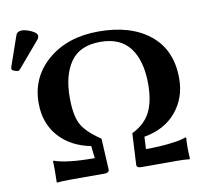

<svg xmlns="http://www.w3.org/2000/svg" viewBox="-107 -809 925 896"><g transform="rotate(-10 356.0 -361.0)"><path d="M53.2 -725.1Q71.3 -725.1 97.7 -713.1Q124 -701.2 124 -687Q124 -678.2 119.1 -671.9L15.1 -549.8Q8.3 -542 3.9 -542Q-2.9 -542 -14.4 -546.4Q-25.9 -550.8 -25.9 -556.2Q-25.9 -562 -24.9 -564.9L24.9 -708Q31.2 -725.1 53.2 -725.1ZM152.8 0Q116.7 0 92.8 2.9L90.8 0Q91.8 -21 91.8 -53.5Q91.8 -85.9 90.8 -97.2L92.8 -101.1Q150.9 -79.1 285.2 -79.1L278.8 -137.2Q182.6 -156.2 127.2 -219.2Q71.8 -282.2 71.8 -377Q71.8 -500 164.8 -579.1Q257.8 -658.2 404.8 -658.2Q557.6 -658.2 647.7 -585.2Q737.8 -512.2 737.8 -377Q737.8 -285.2 682.9 -219.5Q627.9 -153.8 530.8 -137.2L527.8 -79.1Q587.9 -79.1 636 -84.5Q684.1 -89.8 702.1 -95.7L720.2 -101.1L722.2 -97.2Q720.2 -85.9 720.2 -53.5Q720.2 -21 722.2 0L720.2 2.9Q696.3 0 660.2 0H492.2Q470.2 0 470.2 -14.2L478 -163.1Q539.1 -192.9 564.9 -243.9Q590.8 -294.9 590.8 -377Q590.8 -486.8 544.9 -547.9Q499 -608.9 404.8 -608.9Q306.6 -608.9 262.9 -545.9Q219.2 -482.9 219.2 -377.9Q219.2 -293.9 241.2 -251.5Q263.2 -209 332 -163.1L339.8 -15.1Q339.8 0 317.9 0Z"/></g></svg>

Font: Linux Biolinum O
Style: Bold
Weight: 700
Designer: Philipp H. Poll
Foundry: Philipp H. Poll
Version: Version 1.3.2